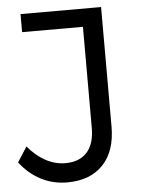

<svg xmlns="http://www.w3.org/2000/svg" viewBox="-51 -741 586 786"><g transform="rotate(-5 241.5 -348.5)"><path d="M193.8 2.9Q135.7 2.9 86.4 -22.5Q37.1 -47.9 0 -96.2L40 -158.2Q73.2 -118.2 112.5 -97.2Q151.9 -76.2 192.9 -76.2Q251 -76.2 282 -110.6Q313 -145 313 -210.9V-626H63V-700.2H394V-209Q394 -107.9 341.1 -52.5Q288.1 2.9 193.8 2.9Z"/></g></svg>

Font: Argentum Sans Light
Style: Regular
Weight: 300
Designer: Julieta Ulanovsky (Modified by Cristiano Sobral)
Foundry: Julieta Ulanovsky
Version: Version 1.000; ttfautohint (v1.5.65-e2d9)